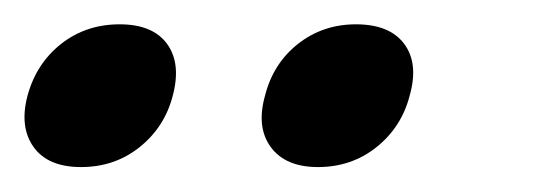

<svg xmlns="http://www.w3.org/2000/svg" viewBox="-61 -664 444 154"><path d="M4 -530Q-22.5 -530 -34 -546Q-45.5 -562 -39 -587Q-32 -613 -12 -628.8Q8 -644.5 35 -644.5Q61.5 -644.5 73 -628.8Q84.5 -613 77.5 -587Q71 -562 51 -546Q31 -530 4 -530ZM194 -530Q168 -530 156.2 -546Q144.5 -562 151.5 -587Q158 -613 178 -628.8Q198 -644.5 224.5 -644.5Q251.5 -644.5 263.2 -628.8Q275 -613 267.5 -587Q261 -562 241 -546Q221 -530 194 -530Z"/></svg>

Font: Fraunces 9pt S000
Style: Italic
Weight: 400
Italic angle: -16°
Version: Version 1.000; ttfautohint (v1.8.3)